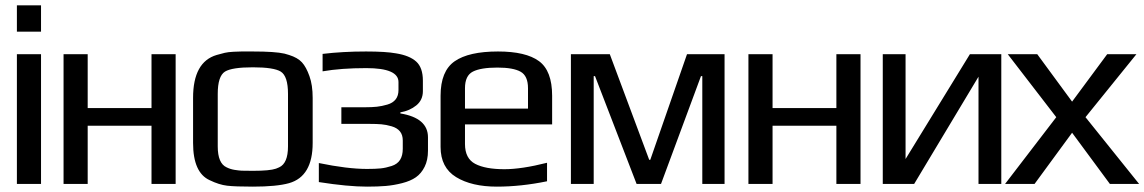

<svg xmlns="http://www.w3.org/2000/svg" viewBox="-20 -686 4268 716"><path d="M133 0H43V-484H133ZM133 -568H43V-666H133Z M635 0H545V-217H307V0H217V-484H307V-283H545V-484H635Z M1146 -321V-153Q1146 -28 1058 -3Q1012 10 923 10Q857 10 827 6.5Q797 3 762 -14Q700 -42 700 -153V-321Q700 -455 788 -481Q805 -486 818 -489Q831 -492 851.5 -493Q872 -494 880 -494Q888 -494 923 -494Q1006 -494 1041 -486Q1049 -484 1058 -481Q1090 -471 1106 -453.5Q1122 -436 1134 -402Q1146 -369 1146 -321ZM1054 -140V-336Q1054 -402 1027 -419Q1001 -435 923 -435Q845 -435 819 -419Q792 -402 792 -336V-140Q792 -77 825 -62Q839 -55 855 -52.5Q871 -50 881 -49.5Q891 -49 923 -49Q986 -49 1009 -57Q1015 -59 1021 -62Q1054 -77 1054 -140Z M1557 -346Q1557 -313 1532.5 -293Q1508 -273 1473 -267V-263Q1576 -246 1576 -174V-124Q1576 -89 1563.5 -64Q1551 -39 1531 -25Q1511 -11 1479.5 -3Q1448 5 1418.5 7.5Q1389 10 1349 10Q1277 10 1169 -7V-78Q1275 -56 1349 -56Q1380 -56 1399.5 -58Q1419 -60 1440.5 -67Q1462 -74 1472 -90Q1482 -106 1482 -131V-162Q1482 -183 1471.5 -196Q1461 -209 1440.5 -215Q1420 -221 1402 -222.5Q1384 -224 1358 -224H1253V-286H1341Q1367 -286 1385.5 -288Q1404 -290 1424.5 -296Q1445 -302 1455.5 -315.5Q1466 -329 1466 -350V-380Q1466 -432 1346 -432Q1252 -432 1183 -420V-485Q1258 -494 1345 -494Q1419 -494 1457 -487Q1507 -479 1532 -456.5Q1557 -434 1557 -385Z M1837 -494Q1941 -494 1990 -458Q2039 -422 2039 -329V-222H1714V-149Q1714 -95 1752 -75Q1790 -55 1861 -55Q1925 -55 2020 -79V-10Q1923 10 1833 10Q1739 10 1681 -25.5Q1623 -61 1623 -138V-329Q1623 -421 1675.5 -457.5Q1728 -494 1837 -494ZM1835 -434Q1773 -434 1743.5 -419Q1714 -404 1714 -357V-281H1949V-357Q1949 -403 1921.5 -418.5Q1894 -434 1835 -434Z M2682 0H2599V-402H2594L2445 0H2354L2199 -402H2194V0H2109V-484H2254L2401 -90H2405L2542 -484H2682Z M3189 0H3099V-217H2861V0H2771V-484H2861V-283H3099V-484H3189Z M3389 0H3272V-484H3357V-93L3597 -484H3714V0H3629V-400Z M4228 0H4119L3978 -191L3838 0H3728L3919 -249L3738 -484H3848L3978 -307L4109 -484H4218L4028 -249Z"/></svg>

Font: Gamestation Display
Style: Regular
Weight: 400
Designer: Jonas Hecksher
Foundry: Jonas Hecksher, Playtypeª, e-types AS
Version: Version 1.003